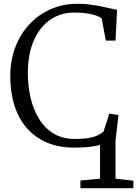

<svg xmlns="http://www.w3.org/2000/svg" viewBox="-20 -771 726 1017"><path d="M406 226V185L510 175.5V-3Q486.5 3 453.8 7Q421 11 373.5 11Q292.5 11 229.2 -15.8Q166 -42.5 122.5 -92Q79 -141.5 56.8 -211.5Q34.5 -281.5 34.5 -367.5Q34.5 -451 61.2 -521.2Q88 -591.5 136.5 -643Q185 -694.5 249.8 -722.8Q314.5 -751 390 -751Q424.5 -751 456.2 -747Q488 -743 515.5 -737.2Q543 -731.5 565 -726.5Q587 -721.5 600 -719L592 -556H540.5L518.5 -673.5Q509.5 -681.5 489.8 -688.5Q470 -695.5 440.2 -700Q410.5 -704.5 372 -704.5Q302.5 -704.5 247.2 -667.2Q192 -630 159.8 -558Q127.5 -486 127.5 -383Q127.5 -314 142.5 -251.2Q157.5 -188.5 187.8 -139.8Q218 -91 265.2 -63Q312.5 -35 377 -35Q422.5 -35 451.2 -40.2Q480 -45.5 497.8 -54.5Q515.5 -63.5 528.5 -74L559 -169.5L607.5 -161.5L592 -27V175.5L686.5 186V226Z"/></svg>

Font: Merriweather 28pt Light
Style: Regular
Weight: 300
Version: Version 2.100